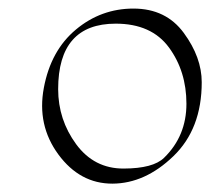

<svg xmlns="http://www.w3.org/2000/svg" viewBox="-20 -397 491 448"><path d="M450.7 -205.1Q450.7 -96.2 384.5 -32.5Q318.4 31.2 242.4 31.5Q166.5 31.7 116.2 -36.6Q65.9 -105 82.3 -192.1Q98.6 -279.3 157.2 -328.1Q215.8 -377 291.5 -377Q367.2 -377 408.9 -320.1Q450.7 -263.2 450.7 -205.1ZM250 -341.8Q115.7 -341.8 115.7 -189Q115.7 -117.7 157.7 -60.5Q199.7 -3.4 268.6 -3.7Q337.4 -3.9 362.8 -28.8Q415 -79.6 415 -155Q415 -230.5 374.3 -286.1Q333.5 -341.8 250 -341.8Z"/></svg>

Font: ML-NILA06_NewLipi
Style: Regular
Weight: 400
Designer: CLT@C-DIT
Version: Version ML-NILA06_NewLipi 2.